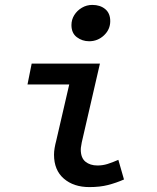

<svg xmlns="http://www.w3.org/2000/svg" viewBox="-20 -750 640 782"><path d="M344 12Q280 12 240 -22.5Q200 -57 200 -120Q200 -133 202.5 -147.5Q205 -162 209 -177L262 -406H92L109 -491H387L313 -170Q312 -162 310.5 -155Q309 -148 309 -141Q309 -107 328 -91.5Q347 -76 377 -76Q398 -76 417.5 -82Q437 -88 462 -99L485 -19Q453 -5 420 3.5Q387 12 344 12ZM343 -582Q315 -582 293 -598.5Q271 -615 271 -648Q271 -670 282.5 -688.5Q294 -707 313.5 -718.5Q333 -730 356 -730Q388 -730 408.5 -713Q429 -696 429 -664Q429 -630 403.5 -606Q378 -582 343 -582Z"/></svg>

Font: Source Code Pro ExtraLight SemiBold
Style: Italic
Weight: 600
Italic angle: -11°
Monospace: yes
Version: Version 1.016;hotconv 1.0.116;makeotfexe 2.5.65601